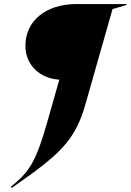

<svg xmlns="http://www.w3.org/2000/svg" viewBox="-20 -732 648 952"><path d="M106 -505C106 -405 183 -342 274 -337L211 -115C162 54 131 110 60 172L34 194L38 200L149 121C284 20 356 -51 401 -206L538 -687L607 -707L608 -712H360C204 -712 106 -626 106 -505Z"/></svg>

Font: Nyght Serif Bold Italic
Style: Regular
Weight: 700
Italic angle: -16°
Designer: Maksym Kobuzan
Version: Version 0.410;Glyphs 3.1.2 (3151)